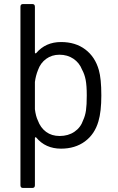

<svg xmlns="http://www.w3.org/2000/svg" viewBox="-20 -720 576 940"><path d="M463.9 -377Q476.1 -335 476.1 -252.9Q476.1 -173.8 461.9 -126Q443.8 -63 395.8 -27.6Q347.7 7.8 278.8 7.8Q202.6 7.8 157.2 -46.9Q155.3 -48.8 153.1 -47.9Q150.9 -46.9 150.9 -43.9V187Q150.9 200.2 138.2 200.2H92.8Q80.1 200.2 80.1 187V-687Q80.1 -700.2 92.8 -700.2H138.2Q150.9 -700.2 150.9 -687V-462.9Q150.9 -460 153.1 -459Q155.3 -458 157.2 -460Q203.1 -514.2 278.8 -514.2Q349.6 -514.2 397.7 -477.8Q445.8 -441.4 463.9 -377ZM387.2 -131.8Q397 -152.8 400.9 -179.2Q404.8 -205.6 404.8 -252.9Q404.8 -300.8 399.4 -328.9Q394 -356.9 381.8 -378.9Q368.7 -412.6 339.4 -432.4Q310.1 -452.1 271 -452.1Q233.9 -452.1 206.1 -431.9Q178.2 -411.6 166 -377Q154.8 -349.1 150.9 -318.8V-185.1Q155.3 -150.9 165 -130.9Q178.2 -94.7 205.6 -74.5Q232.9 -54.2 272 -54.2Q314 -54.2 344.5 -75Q375 -95.7 387.2 -131.8Z"/></svg>

Font: Barlow
Style: Regular
Weight: 400
Designer: Jeremy Tribby
Foundry: Jeremy Tribby
Version: Version 1.101